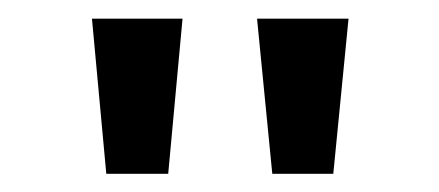

<svg xmlns="http://www.w3.org/2000/svg" viewBox="-20 -740 478 209"><path d="M163.1 -550.8H95.7L80.1 -719.7H178.7ZM342.8 -550.8H276.4L259.8 -719.7H359.4Z"/></svg>

Font: Allerta
Style: Medium
Weight: 500
Designer: Matt McInerney
Foundry: Matt McInerney
Version: Version 1.0